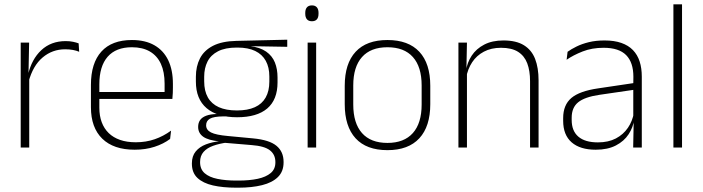

<svg xmlns="http://www.w3.org/2000/svg" viewBox="-20 -684 3260 890"><path d="M112.5 -305 99.5 -334 110 -337.5Q126.5 -409.5 171.5 -451.5Q216.5 -493.5 284.5 -493.5Q304 -493.5 319 -490.2Q334 -487 344.5 -483L347 -444Q334.5 -449.5 318 -452.5Q301.5 -455.5 282 -455.5Q222.5 -455.5 177.5 -417.5Q132.5 -379.5 112.5 -305ZM76 0V-486.5H115L112 -338L115.5 -334.5V0Z M604.5 10Q506.5 10 454 -41.2Q401.5 -92.5 401.5 -187V-290.5Q401.5 -391.5 450 -445Q498.5 -498.5 591.5 -498.5Q653.5 -498.5 695.8 -474.2Q738 -450 759.8 -404.8Q781.5 -359.5 781.5 -295.5V-278Q781.5 -265.5 781 -252.8Q780.5 -240 779 -225.5H742.5Q743 -245.5 743 -263.2Q743 -281 743 -296Q743 -350.5 725.8 -388Q708.5 -425.5 674.8 -445.2Q641 -465 591.5 -465Q517.5 -465 479 -421Q440.5 -377 440.5 -293V-245V-239V-184.5Q440.5 -147 451.5 -117.5Q462.5 -88 483.8 -67.2Q505 -46.5 536.5 -35.5Q568 -24.5 609.5 -24.5Q656.5 -24.5 697 -38.5Q737.5 -52.5 773 -78.5L768.5 -40Q738 -17 696.2 -3.5Q654.5 10 604.5 10ZM421.5 -225.5V-257.5H769V-225.5Z M1079 -140.5Q987 -140.5 937.5 -182.8Q888 -225 888 -306V-328Q888 -376.5 907 -413.5Q926 -450.5 967.5 -471.8Q1009 -493 1075.5 -494.5L1311.5 -500V-467L1138 -470V-470.5Q1185.5 -464.5 1213.8 -444.8Q1242 -425 1254.2 -394.5Q1266.5 -364 1266.5 -325V-302Q1266.5 -222 1218.8 -181.2Q1171 -140.5 1079 -140.5ZM1076 153H1085.5Q1136.5 153 1174.8 144.8Q1213 136.5 1234.8 118.2Q1256.5 100 1256.5 69V67Q1256.5 32.5 1231.2 12.8Q1206 -7 1146.5 -11.5L1015.5 -22.5L1034 -23.5Q996.5 -18.5 968 -8.2Q939.5 2 923.5 20.2Q907.5 38.5 907.5 66.5V68Q907.5 100.5 928.8 119Q950 137.5 988 145.2Q1026 153 1076 153ZM1074.5 186Q1013 186 967 175.5Q921 165 895.2 140.8Q869.5 116.5 869.5 75V73Q869.5 39.5 887.2 18Q905 -3.5 934.5 -14.8Q964 -26 999 -29.5L998 -28.5Q945.5 -33.5 922 -50.2Q898.5 -67 898.5 -95.5V-96Q898.5 -114 907.2 -127Q916 -140 935.5 -147.5Q955 -155 986 -155.5V-163L1054 -144L1015.5 -144.5Q970.5 -144 953 -133.8Q935.5 -123.5 935.5 -103.5V-103Q935.5 -81.5 958.2 -70Q981 -58.5 1037 -53.5L1153.5 -42.5Q1228.5 -35.5 1261.5 -8.2Q1294.5 19 1294.5 66.5V69Q1294.5 111 1268.2 136.8Q1242 162.5 1195 174.2Q1148 186 1085 186ZM1078.5 -172Q1128 -172 1161.2 -187Q1194.5 -202 1211.5 -232Q1228.5 -262 1228.5 -305.5V-329.5Q1228.5 -372 1212 -402Q1195.5 -432 1162.8 -447.8Q1130 -463.5 1081.5 -463.5H1077.5Q1024 -463.5 990.5 -446.2Q957 -429 941.8 -398.5Q926.5 -368 926.5 -328.5V-307Q926.5 -262.5 943.5 -232.5Q960.5 -202.5 994.2 -187.2Q1028 -172 1078.5 -172Z M1406 0V-486.5H1445.5V0ZM1426 -585.5Q1410.5 -585.5 1402.8 -594.5Q1395 -603.5 1395 -620.5V-624.5Q1395 -641 1402.8 -650Q1410.5 -659 1426 -659Q1441 -659 1448.8 -650Q1456.5 -641 1456.5 -624.5V-620.5Q1456.5 -603 1448.8 -594.2Q1441 -585.5 1426 -585.5Z M1776 12Q1678.5 12 1628.2 -43Q1578 -98 1578 -201V-286.5Q1578 -389.5 1628.5 -444Q1679 -498.5 1776 -498.5Q1873 -498.5 1923.8 -444Q1974.5 -389.5 1974.5 -286.5V-201Q1974.5 -98 1923.8 -43Q1873 12 1776 12ZM1776 -21.5Q1853 -21.5 1893.8 -67.2Q1934.5 -113 1934.5 -199.5V-288Q1934.5 -374 1894 -419.5Q1853.5 -465 1776 -465Q1698.5 -465 1658 -419.5Q1617.5 -374 1617.5 -288V-199.5Q1617.5 -113 1658 -67.2Q1698.5 -21.5 1776 -21.5Z M2437 0V-308Q2437 -356 2424 -390.5Q2411 -425 2381.5 -443.8Q2352 -462.5 2302.5 -462.5Q2257 -462.5 2223 -444.5Q2189 -426.5 2168.5 -395.2Q2148 -364 2141 -324L2130 -356H2140Q2145.5 -394 2166.5 -426Q2187.5 -458 2224.5 -477.2Q2261.5 -496.5 2313.5 -496.5Q2373 -496.5 2408.8 -474.2Q2444.5 -452 2460.5 -410.8Q2476.5 -369.5 2476.5 -311.5V0ZM2105 0V-486.5H2144.5L2142 -362.5L2144.5 -361V0Z M2915 0 2917.5 -125 2915.5 -131.5V-290L2916 -328Q2916 -394.5 2882.5 -428.5Q2849 -462.5 2778 -462.5Q2724 -462.5 2680.8 -445.5Q2637.5 -428.5 2606.5 -407L2611 -444Q2627.5 -456 2652.2 -468.2Q2677 -480.5 2709.5 -488.5Q2742 -496.5 2782.5 -496.5Q2827.5 -496.5 2860.2 -485Q2893 -473.5 2914 -451.8Q2935 -430 2945 -399Q2955 -368 2955 -328.5V0ZM2741.5 10Q2669 10 2629.8 -24.2Q2590.5 -58.5 2590.5 -124V-136.5Q2590.5 -197.5 2628.5 -229.8Q2666.5 -262 2753.5 -274.5L2925 -300L2927 -269L2759 -244.5Q2690.5 -234.5 2660.2 -210Q2630 -185.5 2630 -138.5V-128Q2630 -77 2661 -50.5Q2692 -24 2751.5 -24Q2800 -24 2834.8 -42.2Q2869.5 -60.5 2890.8 -91.8Q2912 -123 2918.5 -162L2929 -131H2920Q2915 -94 2894 -61.8Q2873 -29.5 2835 -9.8Q2797 10 2741.5 10Z M3101.5 0V-664H3141.5V0Z"/></svg>

Font: Anek Telugu ExtraLight
Style: Regular
Weight: 250
Version: Version 1.003